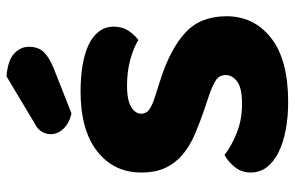

<svg xmlns="http://www.w3.org/2000/svg" viewBox="-178 -713 907 591"><g transform="rotate(-90 275.5 -417.5)"><path d="M237 -241Q193 -256 157 -271.5Q121 -287 95 -309Q69 -331 54.5 -361.5Q40 -392 40 -436Q40 -521 105.5 -572Q171 -623 289 -623Q332 -623 369 -617Q406 -611 432.5 -598.5Q459 -586 474 -566.5Q489 -547 489 -521Q489 -495 477 -476.5Q465 -458 448 -445Q426 -459 389 -469.5Q352 -480 308 -480Q263 -480 242 -467.5Q221 -455 221 -436Q221 -421 234 -411.5Q247 -402 273 -394L326 -377Q420 -347 470.5 -300.5Q521 -254 521 -174Q521 -89 454 -36.5Q387 16 257 16Q211 16 171.5 8.5Q132 1 102.5 -13.5Q73 -28 56.5 -49.5Q40 -71 40 -99Q40 -128 57 -148.5Q74 -169 94 -180Q122 -158 162.5 -142Q203 -126 251 -126Q300 -126 320 -141Q340 -156 340 -176Q340 -196 324 -206.5Q308 -217 279 -227ZM336 -851Q385 -847 406 -827.5Q427 -808 427 -782Q427 -753 410.5 -736Q394 -719 359 -705L222 -651Q193 -657 175.5 -675Q158 -693 158 -715Q158 -729 165.5 -742Q173 -755 189 -763Z"/></g></svg>

Font: BALOOCHETTANREGULAR
Style: Book
Weight: 400
Designer: Maithili Shingre and Ek Type
Foundry: Ek Type
Version: Version 1.100;PS 1.000;hotconv 1.0.88;makeotf.lib2.5.647800;